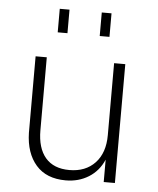

<svg xmlns="http://www.w3.org/2000/svg" viewBox="-51 -734 644 785"><g transform="rotate(5 271.0 -341.5)"><path d="M162.6 -593.3V-689.9H202.6V-593.3ZM335 -593.3V-689.9H375V-593.3ZM247.6 6.8Q168 6.8 125.5 -42Q83 -90.8 81.1 -173.8V-487.8H127V-188.5Q127 -115.2 160.6 -75.9Q194.3 -36.6 258.8 -36.6Q325.2 -36.6 364.3 -78.1Q403.3 -119.6 403.3 -192.4V-487.8H449.2V0H403.3V-91.8Q382.8 -44.4 341.6 -18.8Q300.3 6.8 247.6 6.8Z"/></g></svg>

Font: HK Grotesk Light Legacy
Style: Regular
Weight: 300
Designer: Alfredo Marco Pradil
Foundry: Hanken Design Co.
Version: Version 2.022;PS 002.022;hotconv 1.0.88;makeotf.lib2.5.64775